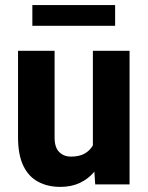

<svg xmlns="http://www.w3.org/2000/svg" viewBox="-20 -729 586 759"><path d="M435.1 -709V-627H107.9V-709ZM347.2 -528.3H492.2V0H356.4L353 -50.3Q329.6 -22 295.9 -6.1Q262.2 9.8 218.3 9.8Q168.9 9.8 131.1 -10.3Q93.3 -30.3 72.3 -73.5Q51.3 -116.7 51.3 -186.5V-528.3H195.8V-185.5Q195.8 -146 214.1 -127.9Q232.4 -109.9 260.3 -109.9Q293.5 -109.9 314.5 -121.8Q335.4 -133.8 347.2 -154.3Z"/></svg>

Font: Robert Sans Black
Style: Regular
Weight: 900
Designer: Christian Robertson (extended by Adam Twardoch)
Foundry: Google
Version: Version 12.135;April 2, 2019;FontCreator 11.5.0.2425 64-bit;